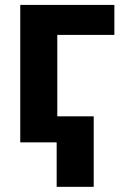

<svg xmlns="http://www.w3.org/2000/svg" viewBox="-20 -565 506 762"><path d="M433.9 -545.5V-426.5H207.4V0H60.4V-545.5ZM351.9 -103.3V176.5H204.9V-103.3Z"/></svg>

Font: InterMG
Style: Bold
Weight: 700
Designer: Rasmus Andersson
Foundry: rsms
Version: Version 3.019;December 26, 2023;FontCreator 15.0.0.2955 64-b